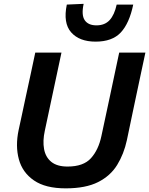

<svg xmlns="http://www.w3.org/2000/svg" viewBox="-20 -994 797 1026"><path d="M331 12.5Q223 12.5 161.5 -29.8Q100 -72 80.8 -142.8Q61.5 -213.5 79.5 -299Q85.5 -327 95.8 -374.2Q106 -421.5 117 -473.5Q132 -542 144 -598Q156 -654 168.5 -713H308.5Q296 -654 284 -598.2Q272 -542.5 257.5 -474L219.5 -295.5Q207.5 -241 215.5 -197.5Q223.5 -154 254.2 -129Q285 -104 341 -104Q426 -104 466.2 -148.8Q506.5 -193.5 522 -267.5L566 -473Q580.5 -541.5 592.5 -598Q604.5 -654.5 617 -713H757Q744.5 -654.5 732.5 -598.5Q720.5 -542.5 706 -473.5Q696.5 -429 687.2 -384.5Q678 -340 670.2 -303.2Q662.5 -266.5 658 -245Q642 -171 606.2 -112.8Q570.5 -54.5 504.2 -21Q438 12.5 331 12.5ZM491 -771.5Q404 -771.5 360.2 -821.2Q316.5 -871 337 -969.5L427 -973.5Q414 -913.5 432.8 -886Q451.5 -858.5 495.5 -858.5Q540 -858.5 565.8 -886.5Q591.5 -914.5 603.5 -969.5H692Q671 -869 625.2 -820.2Q579.5 -771.5 491 -771.5Z"/></svg>

Font: Commissioner SemiBold
Style: Italic
Weight: 600
Italic angle: -12°
Designer: Kostas Bartsokas
Foundry: Kostas Bartsokas
Version: Version 1.000; ttfautohint (v1.8.3)